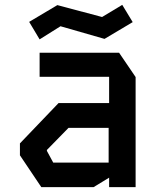

<svg xmlns="http://www.w3.org/2000/svg" viewBox="-20 -770 640 790"><path d="M143 -553V-454H429V-346H221L62 -180V-131L150 0H365L429 -39V0H538V-453L470 -553ZM173 -149V-153L262 -244H427V-101H199ZM483 -750 400 -700 216 -749 100 -680 143 -608 229 -662 410 -610 526 -679Z"/></svg>

Font: Kode Mono SemiBold
Style: Regular
Weight: 600
Monospace: yes
Designer: Isa Ozler
Foundry: Kadena LLC
Version: Version 1.206;gftools[0.9.28]